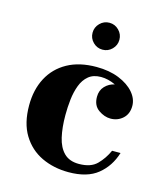

<svg xmlns="http://www.w3.org/2000/svg" viewBox="-104 -755 740 846"><g transform="rotate(15 266.0 -331.5)"><path d="M230.2 -611.4Q230.2 -636.6 248.2 -654.7Q266.2 -672.9 291.4 -672.9Q316.6 -672.9 334.6 -654.7Q352.6 -636.6 352.6 -611.4Q352.6 -586.2 334.6 -568.2Q316.6 -550.2 291.4 -550.2Q266.2 -550.2 248.2 -568.2Q230.2 -586.2 230.2 -611.4ZM486.5 -131Q467 -67.5 419.2 -28.8Q371.5 10 286.5 10Q218.5 10 163.2 -16.2Q108 -42.5 75.5 -95.8Q43 -149 43 -230Q43 -301.5 71.5 -355.5Q100 -409.5 154.5 -439.8Q209 -470 287 -470Q345.5 -470 389.8 -452Q434 -434 458.5 -405.5Q483 -377 483 -344.5Q483 -308 459.8 -287Q436.5 -266 404 -266Q376 -266 349 -285Q322 -304 322 -343.5Q322 -373 340 -392Q358 -411 384 -416.5Q349.5 -432.5 317.5 -432.5Q282.5 -432.5 260.8 -414.5Q239 -396.5 227.8 -366.5Q216.5 -336.5 212.5 -301Q208.5 -265.5 208.5 -230Q208.5 -173 218.5 -129.5Q228.5 -86 253.2 -61.5Q278 -37 321 -37Q375.5 -37 403.2 -65Q431 -93 448 -131Z"/></g></svg>

Font: Bodoni* 06pt
Style: Bold
Weight: 700
Version: Version 2.3